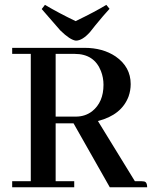

<svg xmlns="http://www.w3.org/2000/svg" viewBox="-20 -787 639 807"><path d="M292 0V-25.4H213.9V-268.6H289.1L441.4 0H598.6Q598.6 -22.5 585 -24.4Q580.1 -25.4 574.2 -25.4H546.9L391.6 -278.3Q491.2 -303.7 520.5 -381.8Q529.3 -407.2 529.3 -433.6Q529.3 -505.9 465.8 -549.8Q412.1 -585.9 335 -585.9H31.2V-560.5H109.4V-25.4H31.2V0ZM293.9 -560.5Q376 -560.5 404.3 -488.3Q415 -460.9 415 -430.7Q415 -357.4 367.2 -319.3Q337.9 -296.9 298.8 -296.9H213.9V-560.5ZM298.8 -616.2Q326.2 -616.2 358.4 -652.3Q365.2 -661.1 380.9 -680.7Q416 -723.6 440.4 -750L426.8 -766.6Q382.8 -739.3 297.9 -698.2Q228.5 -731.4 168.9 -766.6L155.3 -749Q167 -736.3 233.4 -659.2Q274.4 -619.1 298.8 -616.2Z"/></svg>

Font: Abhaya Libre SemiBold
Style: Regular
Weight: 600
Designer: Pushpananda Ekanayake, Sol Matas, Pathum Egodawatta
Foundry: Mooniak
Version: Version 1.050 ; ttfautohint (v1.6)